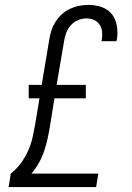

<svg xmlns="http://www.w3.org/2000/svg" viewBox="-20 -763 540 783"><path d="M15 0 24 -55Q48 -74 65.5 -98Q83 -122 95 -149Q107 -176 113 -203.5Q119 -231 124 -259L141 -362H97V-417H150L181 -602Q184 -621 190 -639.5Q196 -658 207 -675Q218 -692 233 -705.5Q248 -719 266.5 -727.5Q285 -736 304 -739.5Q323 -743 342 -743Q369 -743 395 -734Q421 -725 436.5 -705Q452 -685 456.5 -658Q461 -631 457 -603Q456 -601 455.5 -599Q455 -597 455 -595H394Q394 -596 394.5 -597.5Q395 -599 395 -600Q398 -616 396.5 -632.5Q395 -649 386.5 -662Q378 -675 363.5 -681.5Q349 -688 333 -688Q315 -688 297.5 -680.5Q280 -673 268 -659Q256 -645 249.5 -627.5Q243 -610 241 -593L211 -417H330V-362H202L184 -250Q180 -225 174.5 -199.5Q169 -174 160.5 -148.5Q152 -123 139 -99.5Q126 -76 108 -55H381L372 0Z"/></svg>

Font: Iosevka Slab Light Oblique
Style: Regular
Weight: 300
Italic angle: -9°
Monospace: yes
Designer: Belleve Invis
Foundry: Belleve Invis
Version: Version 11.1.1; ttfautohint (v1.8.3)